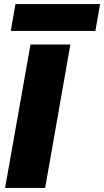

<svg xmlns="http://www.w3.org/2000/svg" viewBox="-20 -924 512 944"><path d="M5 0H202L326 -705H130ZM33 -772H449L472 -904H56Z"/></svg>

Font: SVN-Poppins ExtraBold
Style: Italic
Weight: 800
Italic angle: -10°
Designer: Ninad Kale (Devanagari), Jonny Pinhorn (Latin)
Foundry: Indian Type Foundry
Version: Version 3.002 2017